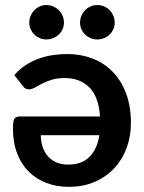

<svg xmlns="http://www.w3.org/2000/svg" viewBox="-20 -736 574 764"><path d="M37 -437Q57.5 -461 82.8 -477.2Q108 -493.5 135.8 -503.2Q163.5 -513 192.2 -517Q221 -521 248 -521Q301.5 -521 347.8 -503.2Q394 -485.5 428 -450.8Q462 -416 481.5 -364.8Q501 -313.5 501 -246.5Q501 -194 484 -147.8Q467 -101.5 435 -67Q403 -32.5 357.2 -12.5Q311.5 7.5 254 7.5Q205.5 7.5 164.8 -8Q124 -23.5 94.2 -53.2Q64.5 -83 48 -126.2Q31.5 -169.5 31.5 -225Q31.5 -239 32.8 -248.2Q34 -257.5 37.2 -262.8Q40.5 -268 46 -270.2Q51.5 -272.5 60 -272.5H378Q372.5 -351.5 335.2 -388.5Q298 -425.5 237.5 -425.5Q207.5 -425.5 185.5 -418.5Q163.5 -411.5 147.2 -403Q131 -394.5 118.5 -387.5Q106 -380.5 95 -380.5Q80 -380.5 72.5 -392ZM142.5 -198Q142.5 -174 149.2 -152.8Q156 -131.5 169.5 -115.5Q183 -99.5 203.5 -90.2Q224 -81 252 -81Q305 -81 335.8 -111.5Q366.5 -142 375.5 -198ZM436.5 -646Q436.5 -632 431 -619.8Q425.5 -607.5 416.2 -598.5Q407 -589.5 394.2 -584.2Q381.5 -579 367 -579Q353 -579 340.5 -584.2Q328 -589.5 318.8 -598.5Q309.5 -607.5 304 -619.8Q298.5 -632 298.5 -646Q298.5 -660.5 304 -673.2Q309.5 -686 318.8 -695.5Q328 -705 340.5 -710.5Q353 -716 367 -716Q381.5 -716 394.2 -710.5Q407 -705 416.2 -695.5Q425.5 -686 431 -673.2Q436.5 -660.5 436.5 -646ZM234.5 -646Q234.5 -632 229 -619.8Q223.5 -607.5 213.8 -598.5Q204 -589.5 191.2 -584.2Q178.5 -579 164 -579Q150.5 -579 138.2 -584.2Q126 -589.5 116.8 -598.5Q107.5 -607.5 102 -619.8Q96.5 -632 96.5 -646Q96.5 -660.5 102 -673.2Q107.5 -686 116.8 -695.5Q126 -705 138.2 -710.5Q150.5 -716 164 -716Q178.5 -716 191.2 -710.5Q204 -705 213.8 -695.5Q223.5 -686 229 -673.2Q234.5 -660.5 234.5 -646Z"/></svg>

Font: Lato
Style: Bold
Weight: 700
Designer: Lukasz Dziedzic with Adam Twardoch and Botio Nikoltchev
Foundry: tyPoland Lukasz Dziedzic
Version: Version 2.010; 2014-09-01; http://www.latofonts.com/; ttfaut